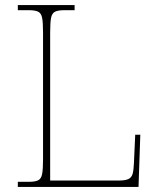

<svg xmlns="http://www.w3.org/2000/svg" viewBox="-20 -734 623 754"><path d="M50 0V-20H93Q118 -20 130 -26Q142 -32 145.5 -51Q149 -70 149 -108V-606Q149 -645 145.5 -663.5Q142 -682 130 -688Q118 -694 93 -694H50V-714H273V-694H233Q208 -694 196 -688Q184 -682 180.5 -663.5Q177 -645 177 -606V-25H446Q472 -25 484.5 -31Q497 -37 501 -52Q505 -67 506 -94L511 -205H531L524 0Z"/></svg>

Font: Noto Serif Gujarati Thin
Style: Regular
Weight: 250
Version: Version 2.102